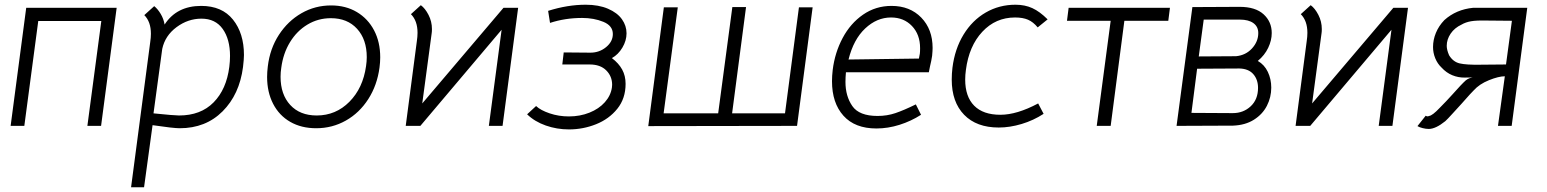

<svg xmlns="http://www.w3.org/2000/svg" viewBox="-20 -533 6550 813"><path d="M408 0H350L409 -444H142L83 0H25L91 -500H474Z M1013 -300Q1013 -283 1009 -249Q994 -133 922.5 -61.5Q851 10 741 10Q714 10 626 -3L590 260H535L616 -354Q619 -374 619 -390Q619 -441 591 -469L633 -507Q648 -495 660.5 -474Q673 -453 677 -429Q728 -508 832 -508Q920 -508 966.5 -450Q1013 -392 1013 -300ZM951 -250Q954 -274 954 -296Q954 -367 923 -410.5Q892 -454 833 -454Q776 -454 727.5 -418Q679 -382 667 -326L630 -53Q718 -44 738 -44Q830 -44 884.5 -99.5Q939 -155 951 -250Z M1111 -207Q1111 -228 1114 -252Q1123 -327 1161 -385.5Q1199 -444 1256.5 -477Q1314 -510 1382 -510Q1444 -510 1491 -482Q1538 -454 1564 -404.5Q1590 -355 1590 -290Q1590 -270 1587 -247Q1577 -172 1539.5 -113.5Q1502 -55 1444.5 -22.5Q1387 10 1319 10Q1256 10 1209 -17Q1162 -44 1136.5 -93.5Q1111 -143 1111 -207ZM1530 -253Q1533 -273 1533 -291Q1533 -366 1492 -411Q1451 -456 1381 -456Q1327 -456 1282 -429Q1237 -402 1208 -354.5Q1179 -307 1171 -246Q1168 -227 1168 -208Q1168 -133 1209 -88.5Q1250 -44 1321 -44Q1402 -44 1459.5 -102Q1517 -160 1530 -253Z M2112 -500H2174L2108 0H2050L2104 -407L1760 0H1698L1745 -358Q1748 -378 1748 -394Q1748 -445 1720 -473L1762 -511Q1780 -498 1794.5 -470Q1809 -442 1809 -410Q1809 -399 1808 -393L1768 -95Z M2212 -49 2250 -84Q2269 -66 2307.5 -53Q2346 -40 2389 -40Q2436 -40 2476 -56Q2516 -72 2541 -100Q2566 -128 2571 -162L2572 -174Q2572 -210 2547 -235Q2522 -260 2477 -260H2361L2367 -311L2480 -310Q2518 -310 2546.5 -333.5Q2575 -357 2575 -389Q2575 -424 2535 -440.5Q2495 -457 2445 -457Q2373 -457 2309 -436L2301 -487Q2383 -513 2460 -513Q2515 -513 2554.5 -496Q2594 -479 2613.5 -451.5Q2633 -424 2633 -392Q2633 -361 2615.5 -331.5Q2598 -302 2571 -287Q2600 -265 2614.5 -238.5Q2629 -212 2629 -178Q2629 -116 2594 -72.5Q2559 -29 2504 -7Q2449 15 2389 15Q2338 15 2291 -1.5Q2244 -18 2212 -49Z M2725 1 2791 -502H2850L2790 -53H3021L3081 -503H3139L3080 -53H3304L3363 -502H3421L3355 0Z M3560 -186Q3560 -126 3589 -84Q3618 -42 3696 -42Q3736 -42 3771.5 -54Q3807 -66 3858 -91L3880 -47Q3838 -20 3789 -4.5Q3740 11 3691 11Q3600 11 3551.5 -43Q3503 -97 3503 -189Q3503 -212 3506 -237Q3515 -310 3548 -372Q3581 -434 3634.5 -471Q3688 -508 3755 -508Q3833 -508 3881 -458.5Q3929 -409 3929 -330Q3929 -319 3927 -297Q3924 -276 3918 -252Q3917 -246 3913 -227H3562Q3560 -205 3560 -186ZM3871 -285 3875 -306Q3876 -314 3876 -329Q3876 -387 3841.5 -423Q3807 -459 3753 -459Q3693 -459 3643.5 -412.5Q3594 -366 3573 -281Z M4010 -196Q4010 -221 4013 -246Q4023 -326 4060 -386.5Q4097 -447 4154 -480Q4211 -513 4280 -513Q4320 -513 4351.5 -498.5Q4383 -484 4416 -451L4374 -417Q4355 -440 4333 -449.5Q4311 -459 4278 -459Q4196 -459 4139.5 -398.5Q4083 -338 4070 -237Q4067 -216 4067 -196Q4067 -124 4105 -85.5Q4143 -47 4216 -47Q4286 -47 4376 -95L4399 -51Q4356 -23 4306 -8Q4256 7 4209 7Q4115 7 4062.5 -47Q4010 -101 4010 -196Z M4683 -445H4498L4505 -500H4934L4927 -445H4741L4683 0H4624Z M5229 -504Q5296 -504 5330.5 -472.5Q5365 -441 5365 -393Q5365 -362 5350 -330.5Q5335 -299 5306 -275Q5334 -259 5348.5 -228.5Q5363 -198 5363 -162Q5363 -121 5344.5 -85Q5326 -49 5289.5 -26Q5253 -3 5201 -1L4962 0L5029 -503ZM5308 -393Q5308 -420 5287.5 -435Q5267 -450 5230 -450H5077L5056 -294L5214 -295Q5255 -299 5281.5 -328Q5308 -357 5308 -393ZM5307 -161Q5307 -196 5287 -219Q5267 -242 5228 -243L5049 -242L5025 -55L5200 -54Q5245 -54 5276 -83Q5307 -112 5307 -161Z M5880 -500H5942L5876 0H5818L5872 -407L5528 0H5466L5513 -358Q5516 -378 5516 -394Q5516 -445 5488 -473L5530 -511Q5548 -498 5562.5 -470Q5577 -442 5577 -410Q5577 -399 5576 -393L5536 -95Z M5982 1 6017 -43Q6024 -38 6031 -42Q6045 -43 6077 -77Q6104 -104 6131 -134Q6169 -177 6187 -193Q6195 -199 6202 -201.5Q6209 -204 6216 -205Q6210 -205 6182.5 -204.5Q6155 -204 6129.5 -214.5Q6104 -225 6084 -247Q6067 -263 6057.5 -286Q6048 -309 6048 -334Q6048 -364 6060 -393.5Q6072 -423 6096 -448Q6146 -493 6218 -500H6447L6381 0H6323L6352 -210Q6326 -210 6285 -193.5Q6244 -177 6220 -150Q6214 -145 6169 -94Q6155 -79 6132 -53.5Q6109 -28 6100 -20Q6059 13 6030 13Q6018 13 6004 9.5Q5990 6 5982 1ZM6248 -259 6357 -260 6382 -445 6274 -446Q6232 -447 6209 -443Q6186 -439 6169 -429Q6139 -415 6122.5 -390.5Q6106 -366 6106 -339Q6106 -322 6116 -299Q6133 -271 6161 -264.5Q6189 -258 6248 -259Z"/></svg>

Font: Bellota Text
Style: Italic
Weight: 400
Italic angle: -7.5°
Designer: Kemie Guaida
Foundry: Kemie Guaida
Version: Version 4.001